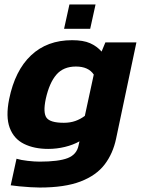

<svg xmlns="http://www.w3.org/2000/svg" viewBox="-20 -664 639 860"><path d="M267 -535 291 -644H408L384 -535ZM158 176Q142 176 116 174.5Q90 173 65.5 170.5Q41 168 28 166L54 47Q73 53 104 56.5Q135 60 157 60Q243 60 283.5 44Q324 28 332 -13L336 -31Q308 -15 271 -6Q234 3 196 3Q133 3 87.5 -19.5Q42 -42 23.5 -91.5Q5 -141 21 -220Q47 -348 119 -416Q191 -484 303 -484Q353 -484 383.5 -470.5Q414 -457 435 -433L452 -474H591L500 -43Q486 24 448.5 73Q411 122 340.5 149Q270 176 158 176ZM266 -114Q294 -114 317 -122Q340 -130 360 -145L400 -330Q376 -366 320 -366Q264 -366 232.5 -329.5Q201 -293 185 -221Q172 -159 188.5 -136.5Q205 -114 266 -114Z"/></svg>

Font: Kanit SemiBold
Style: Italic
Weight: 600
Italic angle: -12°
Designer: Katatrad Team
Foundry: CadsonDemak
Version: Version 2.000; ttfautohint (v1.8.3)